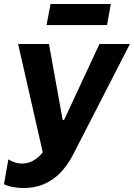

<svg xmlns="http://www.w3.org/2000/svg" viewBox="-39 -741 673 965"><path d="M81 204C220 204 291 109 330 33L614 -520H461L283 -138H276L207 -520H52L176 25C144 64 108 81 74 81C46 81 24 73 3 60L-19 185C9 199 50 204 81 204ZM195 -615H499L518 -721H215Z"/></svg>

Font: Fixel Display 20240404
Style: Bold Italic
Weight: 700
Italic angle: -10°
Designer: AlfaBravo + MacPaw
Foundry: Kyrylo Tkachov, Marchela Mozhyna, Serhii Makarenko, Maria Weinstein, Zakhar Kryvoshyya
Version: Version 1.211;Glyphs 3.2 (3225)